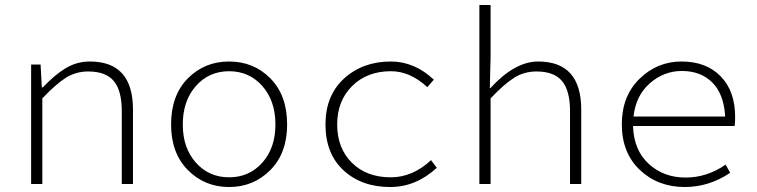

<svg xmlns="http://www.w3.org/2000/svg" viewBox="-20 -739 3040 771"><path d="M105 0V-480H143L148 -388H152Q199 -438 243.5 -465Q288 -492 341 -492Q514 -492 514 -299V0H469V-293Q469 -375 437 -413.5Q405 -452 334 -452Q285 -452 245 -427Q205 -402 150 -344V0Z M667 -239Q667 -356 734 -424Q801 -492 900 -492Q999 -492 1066 -424Q1133 -356 1133 -239Q1133 -124 1065.5 -56Q998 12 900 12Q802 12 734.5 -56Q667 -124 667 -239ZM1086 -239Q1086 -334 1033.5 -393.5Q981 -453 900 -453Q819 -453 766.5 -393.5Q714 -334 714 -239Q714 -145 766.5 -86Q819 -27 900 -27Q981 -27 1033.5 -86Q1086 -145 1086 -239Z M1547 12Q1432 12 1359.5 -55Q1287 -122 1287 -239Q1287 -356 1362 -424Q1437 -492 1549 -492Q1645 -492 1722 -419L1696 -389Q1627 -453 1550 -453Q1454 -453 1394 -393.5Q1334 -334 1334 -239Q1334 -144 1393 -85.5Q1452 -27 1549 -27Q1637 -27 1711 -96L1734 -65Q1650 12 1547 12Z M1905 0V-719H1950V-511L1947 -385H1949Q2047 -492 2141 -492Q2314 -492 2314 -299V0H2269V-293Q2269 -375 2237 -413.5Q2205 -452 2134 -452Q2085 -452 2045 -427Q2005 -402 1950 -344V0Z M2730 12Q2622 12 2549.5 -56.5Q2477 -125 2477 -240Q2477 -353 2548 -422.5Q2619 -492 2717 -492Q2816 -492 2874 -432.5Q2932 -373 2932 -270Q2932 -245 2930 -233H2522Q2525 -136 2585 -81Q2645 -26 2733 -26Q2819 -26 2894 -78L2912 -45Q2827 12 2730 12ZM2718 -454Q2646 -454 2589.5 -404.5Q2533 -355 2524 -271H2892Q2887 -361 2840.5 -407.5Q2794 -454 2718 -454Z"/></svg>

Font: TypoPRO Source Code Pro
Style: Regular
Weight: 300
Monospace: yes
Designer: Paul D. Hunt, Teo Tuominen
Foundry: Adobe Systems Incorporated
Version: Version 2.010;PS 1.0;hotconv 1.0.84;makeotf.lib2.5.63406